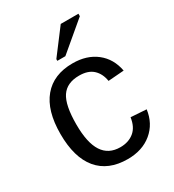

<svg xmlns="http://www.w3.org/2000/svg" viewBox="-180 -838 861 951"><g transform="rotate(-30 250.0 -363.0)"><path d="M270 9.8Q159.2 9.8 100.8 -60.3Q42.5 -130.4 42.5 -264.6Q42.5 -397.9 101.1 -468Q159.7 -538.1 269 -538.1Q350.1 -538.1 403.6 -496.1Q457 -454.1 470.7 -380.4L380.4 -373.5Q373.5 -417.5 345.7 -443.4Q317.9 -469.2 266.6 -469.2Q196.8 -469.2 165.5 -422.9Q134.3 -376.5 134.3 -266.6Q134.3 -161.1 167.5 -110.4Q200.7 -59.6 267.6 -59.6Q314.5 -59.6 345.9 -85Q377.4 -110.4 384.8 -163.1L473.6 -157.2Q463.4 -81.1 408.7 -35.6Q354 9.8 270 9.8ZM417.5 -722.2 256.3 -586.4H210.4V-596.2L316.4 -736.3H417.5Z"/></g></svg>

Font: Arimo
Style: Regular
Weight: 400
Designer: Steve Matteson
Foundry: Monotype Imaging Inc.
Version: Version 1.33